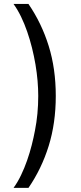

<svg xmlns="http://www.w3.org/2000/svg" viewBox="-20 -781 402 949"><path d="M46.9 -761.4H120.7Q185.7 -666.5 220.7 -553.8Q255.7 -441.1 255.7 -306.8Q255.7 -172.6 220.7 -59.8Q185.7 52.9 120.7 147.7H46.9Q67.5 119.3 84.2 84.3Q100.9 49.4 114 11.9Q127.1 -25.6 136.7 -63.4Q146.3 -101.2 152.7 -135.3Q169 -217 169 -306.8Q169 -342 165.7 -381.4Q162.3 -420.8 155.4 -462Q148.4 -503.2 138.1 -544.6Q127.8 -585.9 114.3 -624.8Q100.9 -663.7 84 -698.5Q67.1 -733.3 46.9 -761.4Z"/></svg>

Font: Inter P
Style: Regular
Weight: 400
Designer: Rasmus Andersson
Foundry: rsms
Version: Version 3.018;git-588b23468